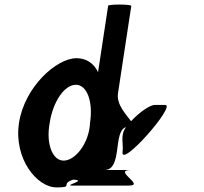

<svg xmlns="http://www.w3.org/2000/svg" viewBox="-20 -810 890 838"><path d="M63 -274C39 -118 141 8 227 8C305 8 240 -6 299 -26C366 -23 253 0 296 0H542C617 0 468 -68 552 -68H436C516 -68 472 -239 530 -255C503 -220 520 -180 515 -148C503 -70 751 -352 701 -352H655C636 -352 590 -322 552 -281C534 -307 487 -352 495 -403L553 -784C554 -792 453 -792 452 -785L408 -495C388 -538 351 -556 314 -556C226 -556 87 -430 63 -274ZM197 -274C211 -366 261 -440 311 -440C360 -440 387 -366 373 -274C369 -184 308 -109 258 -109C208 -109 180 -184 197 -274Z"/></svg>

Font: Ampere
Style: SCUltCndIta
Weight: 400
Version: Version 1